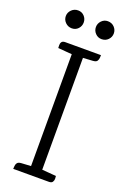

<svg xmlns="http://www.w3.org/2000/svg" viewBox="-161 -895 621 947"><g transform="rotate(20 149.5 -422.0)"><path d="M178 -645V0H120V-645ZM178 -45 252 -39Q253 -34 253 -24.5Q253 -15 248 -7.5Q243 0 229 0H42Q43 -5 43 -14Q43 -23 48.5 -31Q54 -39 70 -40L120 -43ZM121 -630 47 -636Q47 -641 46.5 -650.5Q46 -660 51 -667.5Q56 -675 70 -675H257Q257 -670 256.5 -661Q256 -652 251 -644Q246 -636 229 -635L179 -632ZM76 -750Q56 -750 42 -764Q28 -778 28 -797Q28 -816 42 -830Q56 -844 76 -844Q96 -844 109 -830Q122 -816 122 -797Q122 -778 109 -764Q96 -750 76 -750ZM232 -750Q213 -750 199.5 -764Q186 -778 186 -797Q186 -816 199.5 -830Q213 -844 232 -844Q253 -844 266.5 -830Q280 -816 280 -797Q280 -778 266.5 -764Q253 -750 232 -750Z"/></g></svg>

Font: Karma Variable Light
Style: Regular
Weight: 300
Designer: Joana Correia
Foundry: Indian Type Foundry
Version: Version 3.000